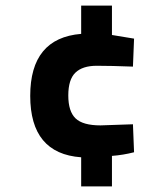

<svg xmlns="http://www.w3.org/2000/svg" viewBox="-20 -591 600 686"><path d="M270 75V-29Q88 -42 88 -248.5Q88 -455 270 -470V-571H380V-466L459 -453L455 -353Q376 -356 325.5 -356Q275 -356 249.5 -331.5Q224 -307 224 -250Q224 -193 250 -168Q276 -143 339 -143L455 -147L459 -47Q420 -37 380 -34V75Z"/></svg>

Font: Titillium Web[RUS by Daymarius]
Style: Bold
Weight: 700
Designer: Cyrillization by Daymarius
Foundry: Cyrillization by Daymarius
Version: Version 1.002 September 11, 2018